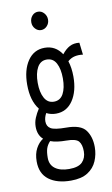

<svg xmlns="http://www.w3.org/2000/svg" viewBox="-92 -696 534 916"><g transform="rotate(-10 175.0 -238.5)"><path d="M161 -155Q136 -155 115 -166Q104 -146 104 -127Q104 -103 122.5 -92Q141 -81 197 -81Q267 -81 291 -48.5Q315 -16 315 34Q315 69 301.5 101Q288 133 257.5 152.5Q227 172 176 172Q109 172 69.5 142.5Q30 113 30 54Q30 17 44 -9Q58 -35 79 -48Q54 -70 54 -110Q54 -132 62.5 -152.5Q71 -173 84 -193Q49 -237 49 -315Q49 -386 79 -430Q109 -474 161 -474Q214 -474 244 -428Q262 -451 282 -461.5Q302 -472 329 -469L336 -410Q315 -413 296.5 -409Q278 -405 262 -391Q273 -357 273 -315Q273 -244 243 -199.5Q213 -155 161 -155ZM161 -213Q192 -213 207 -241Q222 -269 222 -315Q222 -361 207 -389Q192 -417 161 -417Q131 -417 115.5 -389Q100 -361 100 -315Q100 -269 115.5 -241Q131 -213 161 -213ZM85 46Q85 80 109.5 98Q134 116 177 116Q222 116 241 96.5Q260 77 260 45Q260 12 246.5 -4Q233 -20 186 -20Q140 -20 110 -31Q96 -16 90.5 1Q85 18 85 46ZM160 -560Q144 -560 132 -573Q120 -586 120 -604Q120 -623 131.5 -636Q143 -649 160 -649Q177 -649 189 -635.5Q201 -622 201 -604Q201 -586 189 -573Q177 -560 160 -560Z"/></g></svg>

Font: Inconsolata ExtraCondensed
Style: Regular
Weight: 400
Width: 2
Monospace: yes
Designer: Raph Levien, Cyreal, Brenton Simpson
Foundry: Raph Levien, Cyreal, Google
Version: Version 3.000; ttfautohint (v1.8.2.53-6de2)